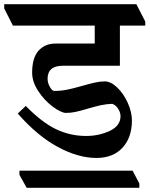

<svg xmlns="http://www.w3.org/2000/svg" viewBox="-64 -683 708 908"><path d="M623 -581V-562H503V-372H233Q161 -372 161 -310Q161 -292 171.5 -272.5Q182 -253 193 -253Q224 -253 254 -259Q284 -265 325 -277Q360 -287 384.5 -292.5Q409 -298 432 -298Q460 -298 490 -269.5Q520 -241 540 -197Q560 -153 560 -111Q559 -31 514.5 16.5Q470 64 392 64Q306 64 209.5 12Q113 -40 20 -146L58 -182Q134 -104 201 -72Q268 -40 343 -40Q404 -40 455 -64Q506 -88 506 -134Q506 -150 495.5 -167.5Q485 -185 467 -192Q439 -191 413.5 -185.5Q388 -180 354 -170Q317 -159 294.5 -154Q272 -149 247 -149Q224 -150 185 -179Q146 -208 117 -252Q88 -296 88 -339Q88 -410 118.5 -443.5Q149 -477 198 -477H384V-562H-3L-44 -643V-663H581ZM595 185V205H62L28 144V124H563Z"/></svg>

Font: Martel ExtraBold
Style: Regular
Weight: 800
Designer: Dan Reynolds
Foundry: Dan Reynolds
Version: Version 1.001; ttfautohint (v1.1) -l 5 -r 5 -G 72 -x 0 -D la